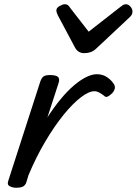

<svg xmlns="http://www.w3.org/2000/svg" viewBox="-20 -868 643 903"><path d="M56 15Q40 15 26 8Q12 1 19 -18L169 -483Q176 -503 185.5 -509Q195 -515 214 -515Q245 -515 253.5 -505.5Q262 -496 255 -476L203 -316Q234 -364 265.5 -402Q297 -440 327.5 -466Q358 -492 385.5 -505.5Q413 -519 435 -519Q462 -519 482 -506Q502 -493 514 -475Q522 -464 520 -452.5Q518 -441 508 -430Q497 -419 487 -414Q477 -409 469 -418Q459 -426 447 -432.5Q435 -439 424 -439Q398 -439 360 -410Q322 -381 279 -328Q236 -275 193 -202.5Q150 -130 114 -44L104 -11Q100 2 89.5 8.5Q79 15 56 15ZM572 -848Q584 -848 593.5 -837Q603 -826 603 -814Q603 -804 599.5 -798.5Q596 -793 592 -789L433 -640Q419 -627 405.5 -622.5Q392 -618 375 -618Q362 -618 351 -624.5Q340 -631 333 -644L252 -796Q248 -804 246.5 -809.5Q245 -815 245 -819Q245 -831 260 -839.5Q275 -848 284 -848Q295 -848 300.5 -843Q306 -838 310 -831L397 -719L543 -833Q550 -838 556.5 -843Q563 -848 572 -848Z"/></svg>

Font: Playwrite US Trad
Style: Regular
Weight: 400
Designer: Veronika Burian, José Scaglione
Foundry: TypeTogether
Version: Version 1.002